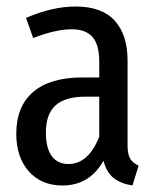

<svg xmlns="http://www.w3.org/2000/svg" viewBox="-20 -558 486 590"><path d="M406 -49 387 12Q350 6 328.5 -11.5Q307 -29 298 -64Q255 12 172 12Q107 12 68.5 -31.5Q30 -75 30 -147Q30 -231 82 -275.5Q134 -320 233 -320H285V-368Q285 -420 264.5 -444Q244 -468 201 -468Q150 -468 82 -441L60 -503Q141 -538 212 -538Q293 -538 332.5 -494.5Q372 -451 372 -372V-112Q372 -84 380 -70.5Q388 -57 406 -49ZM285 -138V-261H243Q180 -261 150.5 -234Q121 -207 121 -151Q121 -103 139 -78.5Q157 -54 190 -54Q252 -54 285 -138Z"/></svg>

Font: Fira Sans Compressed
Style: Regular
Weight: 400
Width: 1
Designer: bBox Type GmbH & Carrois Corporate GbR & Edenspiekermann AG
Foundry: bBox Type GmbH & Carrois Corporate GbR & Edenspiekermann AG
Version: Version 4.301